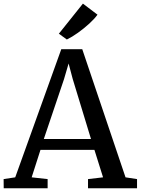

<svg xmlns="http://www.w3.org/2000/svg" viewBox="-30 -1014 758 1034"><path d="M52 -59 300 -749H413L646 -59L708 -49.5V0H444V-49.5L525 -59L478.5 -207H188L140.5 -59L226.5 -49.5V0H-10L-10.5 -49.5ZM460 -265.5 361.5 -589 339.5 -672 314.5 -587 206 -265.5ZM330.5 -801.5H329.5L287 -832.5L416.5 -994.5L495 -935Q479.5 -913 450.8 -886.8Q422 -860.5 389.8 -837.5Q357.5 -814.5 330.5 -801.5Z"/></svg>

Font: Merriweather
Style: Regular
Weight: 400
Designer: Eben Sorkin
Foundry: Eben Sorkin
Version: Version 2.100; ttfautohint (v1.7.19-72a1) -l 8 -r 50 -G 200 